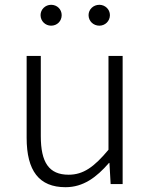

<svg xmlns="http://www.w3.org/2000/svg" viewBox="-20 -767 629 800"><path d="M253 13C327 13 382 -28 434 -88H436L441 0H491V-534H432V-143C372 -71 327 -39 266 -39C184 -39 150 -90 150 -200V-534H91V-193C91 -55 143 13 253 13ZM193 -660C218 -660 237 -679 237 -704C237 -728 218 -747 193 -747C169 -747 149 -728 149 -704C149 -679 169 -660 193 -660ZM394 -660C418 -660 438 -679 438 -704C438 -728 418 -747 394 -747C369 -747 349 -728 349 -704C349 -679 369 -660 394 -660Z"/></svg>

Font: Noto Sans TC Light
Style: Regular
Weight: 300
Designer: Ryoko NISHIZUKA 西塚涼子 (kana, bopomofo & ideographs); Paul D. Hunt (Latin, Greek & Cyrillic); Sandoll Communications 산돌커뮤니
Foundry: Adobe
Version: Version 2.004;hotconv 1.0.118;makeotfexe 2.5.65603